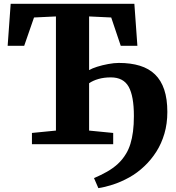

<svg xmlns="http://www.w3.org/2000/svg" viewBox="-20 -763 930 1016"><path d="M500.5 232.5 477.5 179.5Q514.5 163.5 546 145.8Q577.5 128 603 104.8Q628.5 81.5 647 50.5Q661 27.5 670 -1.5Q679 -30.5 683.8 -67Q688.5 -103.5 688.5 -149Q688.5 -254.5 660.8 -304Q633 -353.5 566.5 -353.5Q530 -353.5 500.8 -345Q471.5 -336.5 451.5 -322.5V-72L579 -59.5V0H149V-59.5L276 -72V-676L160 -670.5L108 -520.5H20.5L36.5 -743H691L707 -520.5H619L568.5 -670.5L451.5 -676V-392Q466.5 -401 494 -409.8Q521.5 -418.5 552.8 -424.2Q584 -430 608.5 -430Q672 -430 720 -415.2Q768 -400.5 800.2 -369.2Q832.5 -338 849 -288.8Q865.5 -239.5 865.5 -170.5Q865.5 -108.5 850 -55.8Q834.5 -3 807.2 39.8Q780 82.5 744.5 116Q707 152 663.5 176Q620 200 577.5 213.8Q535 227.5 500.5 232.5Z"/></svg>

Font: Merriweather 36pt Black
Style: Regular
Weight: 900
Version: Version 2.100